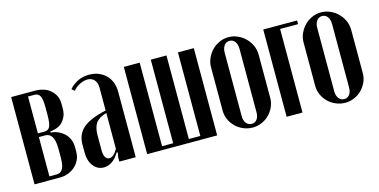

<svg xmlns="http://www.w3.org/2000/svg" viewBox="-57 -774 2076 1052"><g transform="rotate(-15 980.5 -247.5)"><path d="M293 -362Q293 -335 284.5 -316.5Q276 -298 263.5 -285.5Q251 -273 235.5 -267Q220 -261 206 -259L195 -258V-251L206 -250Q222 -248 239 -240Q256 -232 270.5 -218.5Q285 -205 294 -185Q303 -165 303 -139V-113Q303 -87 292.5 -66Q282 -45 265 -30.5Q248 -16 226.5 -8Q205 0 182 0H36V-495H175Q196 -495 217.5 -488.5Q239 -482 255.5 -468.5Q272 -455 282.5 -435Q293 -415 293 -388ZM163 -265Q186 -265 194.5 -283.5Q203 -302 203 -347V-394Q203 -439 193.5 -456.5Q184 -474 163 -474H126V-265ZM213 -153Q213 -202 199.5 -223Q186 -244 163 -244H126V-21H169Q189 -21 201 -39.5Q213 -58 213 -106Z M346 -142Q346 -201 386 -235.5Q426 -270 517 -290V-419Q517 -448 502.5 -464Q488 -480 464 -480Q443 -480 419.5 -468Q396 -456 382 -438L366 -451Q385 -474 414 -488.5Q443 -503 480 -503Q509 -503 532.5 -493.5Q556 -484 573.5 -467Q591 -450 600.5 -425.5Q610 -401 610 -372V0H517V-25L522 -50L515 -52Q499 -23 476 -7Q453 9 428 9Q392 9 369 -20.5Q346 -50 346 -98ZM469 -32Q495 -32 517 -73V-276Q473 -263 456 -239Q439 -215 439 -170V-84Q439 -60 447 -46Q455 -32 469 -32Z M675 -495H765V-21H828V-495H917V-21H982V-495H1072V0H675Z M1270 -504Q1297 -504 1322 -493Q1347 -482 1365.5 -463.5Q1384 -445 1395 -420.5Q1406 -396 1406 -369V-123Q1406 -96 1395 -72Q1384 -48 1366 -30Q1348 -12 1323.5 -1.5Q1299 9 1272 9Q1245 9 1220 -1.5Q1195 -12 1176.5 -30Q1158 -48 1147 -72Q1136 -96 1136 -123V-369Q1136 -396 1147 -420.5Q1158 -445 1176 -463.5Q1194 -482 1218.5 -493Q1243 -504 1270 -504ZM1271 -483Q1252 -483 1240.5 -467.5Q1229 -452 1229 -426V-67Q1229 -43 1240.5 -27.5Q1252 -12 1272 -12Q1291 -12 1302 -27Q1313 -42 1313 -67V-426Q1313 -452 1301.5 -467.5Q1290 -483 1271 -483Z M1466 -495H1658V-474H1556V0H1466Z M1795 -504Q1822 -504 1847 -493Q1872 -482 1890.5 -463.5Q1909 -445 1920 -420.5Q1931 -396 1931 -369V-123Q1931 -96 1920 -72Q1909 -48 1891 -30Q1873 -12 1848.5 -1.5Q1824 9 1797 9Q1770 9 1745 -1.5Q1720 -12 1701.5 -30Q1683 -48 1672 -72Q1661 -96 1661 -123V-369Q1661 -396 1672 -420.5Q1683 -445 1701 -463.5Q1719 -482 1743.5 -493Q1768 -504 1795 -504ZM1796 -483Q1777 -483 1765.5 -467.5Q1754 -452 1754 -426V-67Q1754 -43 1765.5 -27.5Q1777 -12 1797 -12Q1816 -12 1827 -27Q1838 -42 1838 -67V-426Q1838 -452 1826.5 -467.5Q1815 -483 1796 -483Z"/></g></svg>

Font: Moniqa Narrow Heading
Style: Bold
Weight: 700
Width: 4
Designer: Rajesh Rajput
Foundry: Rajesh Rajput
Version: Version 1.000